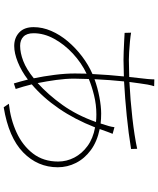

<svg xmlns="http://www.w3.org/2000/svg" viewBox="72 -892 856 1040"><g transform="rotate(90 500.0 -372.0)"><path d="M641 -464Q631 -465 621 -465.5Q611 -466 600 -466Q547 -466 496.5 -453.5Q446 -441 408 -425L406 -346Q406 -300 413 -249Q420 -198 430 -148Q493 -205 548.5 -282.5Q604 -360 641 -464ZM705 -554Q702 -547 699.5 -540.5Q697 -534 694 -526L679 -484Q747 -470 793 -436Q839 -402 862.5 -355.5Q886 -309 886 -257Q886 -148 805.5 -69.5Q725 9 561 36L542 8Q626 -1 697 -33.5Q768 -66 811.5 -122.5Q855 -179 855 -259Q855 -305 833.5 -346.5Q812 -388 771 -418Q730 -448 670 -459Q627 -349 567.5 -262.5Q508 -176 437 -116Q443 -93 449 -71Q455 -49 462 -29L432 -19Q427 -36 421.5 -55Q416 -74 411 -95Q365 -60 316.5 -40.5Q268 -21 229 -21Q185 -21 156 -48Q127 -75 127 -126Q127 -174 147.5 -221.5Q168 -269 204 -311.5Q240 -354 285.5 -388.5Q331 -423 381 -445Q383 -489 386.5 -532.5Q390 -576 394 -615L304 -613Q288 -613 260 -614Q232 -615 204 -616.5Q176 -618 158 -619L157 -654Q174 -651 204 -648Q234 -645 262.5 -643.5Q291 -642 303 -642L397 -644L408 -744Q409 -756 409.5 -765.5Q410 -775 410 -780L447 -779Q445 -775 442.5 -763.5Q440 -752 438 -743Q435 -725 431.5 -700Q428 -675 424 -645Q522 -650 619 -661Q716 -672 786 -687L787 -654Q702 -640 607 -630.5Q512 -621 421 -616Q417 -579 414 -538.5Q411 -498 409 -456Q456 -473 506.5 -482.5Q557 -492 595 -492Q624 -492 649 -489L663 -534Q665 -541 666.5 -548.5Q668 -556 669 -564ZM379 -413Q320 -385 270 -338.5Q220 -292 190 -237Q160 -182 160 -126Q160 -89 178.5 -71Q197 -53 228 -53Q266 -53 310.5 -70Q355 -87 404 -127Q393 -181 385.5 -239.5Q378 -298 378 -350Z"/></g></svg>

Font: Source Han Sans SC ExtraLight
Style: Regular
Weight: 250
Designer: Ryoko NISHIZUKA 西塚涼子 (kana, bopomofo & ideographs); Paul D. Hunt (Latin, Greek & Cyrillic); Sandoll Communications 산돌커뮤니
Foundry: Adobe
Version: Version 2.004;hotconv 1.0.118;makeotfexe 2.5.65603